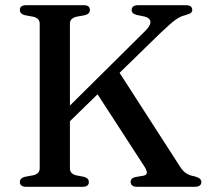

<svg xmlns="http://www.w3.org/2000/svg" viewBox="-20 -720 800 740"><path d="M202 -266 540 -601Q554 -615 558 -625.8Q562 -636.5 557 -644.2Q552 -652 538 -656L506.5 -662.5Q496 -665.5 491.8 -670Q487.5 -674.5 487.5 -682Q487.5 -690.5 493.8 -695.2Q500 -700 512.5 -700H695.5Q709 -700 715 -695.2Q721 -690.5 721 -682Q721 -674.5 715.5 -670.2Q710 -666 692.5 -661Q684 -659 676.2 -655.5Q668.5 -652 658.5 -645.2Q648.5 -638.5 634 -625.5Q619.5 -612.5 597 -591.5L221.5 -225.5ZM340.5 -380.5 431.5 -454 675 -76Q685.5 -60 697.8 -52Q710 -44 727 -41Q745 -36.5 750.5 -31Q756 -25.5 756 -18Q756 -9.5 749.5 -4.8Q743 0 730 0H509Q496 0 489.8 -5Q483.5 -10 483.5 -18.5Q483.5 -26 488 -30.8Q492.5 -35.5 501.5 -37.5L534 -43Q545.5 -46 546 -53.8Q546.5 -61.5 538 -76ZM249.5 -71.5Q249.5 -60.5 255.5 -54Q261.5 -47.5 272.5 -44.5L303.5 -38.5Q314.5 -35 318.5 -30.2Q322.5 -25.5 322.5 -18Q322.5 -10 316.8 -5Q311 0 298 0H81Q68.5 0 62.5 -5Q56.5 -10 56.5 -18Q56.5 -33.5 75.5 -38.5L108.5 -44.5Q120.5 -47.5 126.8 -54Q133 -60.5 133 -71.5V-628.5Q133 -639.5 126.8 -646Q120.5 -652.5 108.5 -655.5L75.5 -661.5Q56.5 -666.5 56.5 -682Q56.5 -690.5 62.5 -695.2Q68.5 -700 81 -700H302Q315 -700 320.8 -695.2Q326.5 -690.5 326.5 -682Q326.5 -666.5 307.5 -661.5L274.5 -655.5Q262.5 -652.5 256 -646Q249.5 -639.5 249.5 -628.5Z"/></svg>

Font: Fraunces 12pt
Style: Regular
Weight: 400
Version: Version 1.000;[b76b70a41]